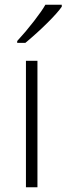

<svg xmlns="http://www.w3.org/2000/svg" viewBox="-20 -786 279 806"><path d="M137.2 0H88.9V-530.8H137.2ZM52.2 -613.8Q87.9 -652.3 122.8 -697.5Q157.7 -742.7 170.4 -766.1H239.3V-757.8Q221.7 -732.4 179.4 -690.4Q137.2 -648.4 86.4 -606H52.2Z"/></svg>

Font: CAA NEO Sans Light
Style: Regular
Weight: 300
Version: Version 1.10